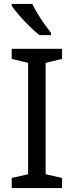

<svg xmlns="http://www.w3.org/2000/svg" viewBox="-20 -964 379 984"><path d="M298 0H40V-52L124 -71V-642L40 -662V-714H298V-662L214 -642V-71L298 -52ZM145 -944Q156 -922 172.5 -894.5Q189 -867 207.5 -841Q226 -815 241 -796V-784H182Q159 -802 130 -830.5Q101 -859 76.5 -887.5Q52 -916 40 -934V-944Z"/></svg>

Font: Noto Sans Old Persian
Style: Regular
Weight: 400
Designer: Monotype Design Team
Foundry: Monotype Imaging Inc.
Version: Version 2.001; ttfautohint (v1.8.4.7-5d5b)